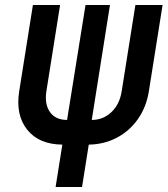

<svg xmlns="http://www.w3.org/2000/svg" viewBox="-20 -750 672 770"><path d="M203 0 230 -170Q136 -171 89 -230Q42 -289 57 -384L112 -730H221L166 -384Q158 -332 180.5 -300.5Q203 -269 249 -269L323 -730H421L348 -269Q394 -269 427 -300.5Q460 -332 468 -384L523 -730H632L577 -384Q567 -321 533.5 -273Q500 -225 449 -198Q398 -171 336 -170L309 0Z"/></svg>

Font: JetBrains Mono NL
Style: Bold Italic
Weight: 700
Italic angle: -9°
Designer: Philipp Nurullin, Konstantin Bulenkov
Foundry: JetBrains
Version: Version 2.304; ttfautohint (v1.8.4.7-5d5b)